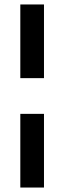

<svg xmlns="http://www.w3.org/2000/svg" viewBox="-20 -740 288 860"><path d="M71 -390V-720H177V-390ZM71 100V-230H177V100Z"/></svg>

Font: DeepMind Sans Medium
Style: Regular
Weight: 500
Designer: Jonny Pinhorn / Modifications: Colophon Foundry
Foundry: Colophon Foundry
Version: Version 1.002; ttfautohint (v1.8.2)